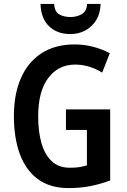

<svg xmlns="http://www.w3.org/2000/svg" viewBox="-20 -1044 647 981"><path d="M317 -485H543V-122Q492 -103 441 -93Q390 -83 330 -83Q236 -83 174 -128.5Q112 -174 81.5 -256.5Q51 -339 51 -451Q51 -562 86.5 -644Q122 -726 191.5 -771.5Q261 -817 362 -817Q410 -817 456 -805Q502 -793 541 -772L502 -673Q472 -692 436.5 -703Q401 -714 364 -714Q278 -714 226.5 -645.5Q175 -577 175 -449Q175 -373 191.5 -314Q208 -255 243.5 -221Q279 -187 337 -187Q365 -187 384.5 -190Q404 -193 424 -199V-380H317ZM494 -1024Q492 -954 448 -912Q404 -870 339 -870Q272 -870 230.5 -910Q189 -950 187 -1024H257Q258 -986 281.5 -971.5Q305 -957 340 -957Q372 -957 397.5 -971.5Q423 -986 425 -1024Z"/></svg>

Font: Noto Sans Kannada UI Condensed SemiBold
Style: Regular
Weight: 600
Width: 3
Designer: Jelle Bosma - Monotype Design Team
Foundry: Monotype Imaging Inc.
Version: Version 2.005; ttfautohint (v1.8.4.7-5d5b)